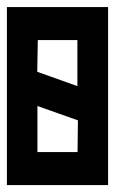

<svg xmlns="http://www.w3.org/2000/svg" viewBox="-20 -536 382 556"><path d="M88.4 -229V-95.7H204.6L205.6 -187.5ZM204.1 -419.9H89.4L87.9 -328.1L204.1 -286.6ZM293 -515.6V0H0V-515.6Z"/></svg>

Font: Aswaq
Style: Regular
Weight: 400
Designer: Husham Jawad
Version: Version 1.000;November 3, 2021;FontCreator 14.0.0.2814 32-bi